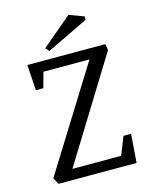

<svg xmlns="http://www.w3.org/2000/svg" viewBox="-119 -877 756 955"><g transform="rotate(-15 259.0 -399.5)"><path d="M62 0 44 -33 371 -558H134L112 -479H74L65 -611H467L472 -579L148 -54H399L436 -147H475L464 0ZM189 -650 173 -669 327 -799 403 -771V-753Z"/></g></svg>

Font: Manuale
Style: Regular
Weight: 400
Designer: Eduardo Tunni / Pablo Cosgaya
Foundry: Eduardo Tunni / Pablo Cosgaya
Version: Version 1.002